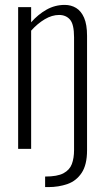

<svg xmlns="http://www.w3.org/2000/svg" viewBox="-20 -607 428 783"><path d="M164 156V113Q214 113 239 99.5Q264 86 273 62Q282 38 282 5V-455Q282 -508 265.5 -527Q249 -546 221 -546Q192 -546 162.5 -528.5Q133 -511 107 -482V0H54V-578H107V-516Q135 -548 169.5 -567.5Q204 -587 244 -587Q270 -587 290.5 -574.5Q311 -562 323 -534.5Q335 -507 335 -461V6Q335 65 313 98Q291 131 255 143.5Q219 156 177 156Z"/></svg>

Font: Oswald ExtraLight
Style: Regular
Weight: 250
Designer: Vernon Adams
Foundry: Vernon Adams
Version: Version 4.100; ttfautohint (v1.8.1.43-b0c9)